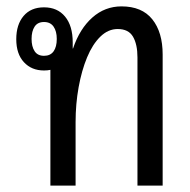

<svg xmlns="http://www.w3.org/2000/svg" viewBox="-20 -582 597 602"><path d="M138 0V-363Q129 -361 118 -361Q79 -361 55 -387Q31 -413 31 -459Q31 -505 54 -532Q77 -559 118 -559Q160 -559 184 -530Q208 -501 208 -449V-430H209Q230 -492 269.5 -527Q309 -562 361 -562Q425 -562 457.5 -521.5Q490 -481 490 -411V0H411V-402Q411 -443 397 -467Q383 -491 349 -491Q319 -491 294.5 -467Q270 -443 253 -402Q236 -361 226.5 -308.5Q217 -256 217 -199V0ZM118 -407Q138 -407 148 -421Q158 -435 158 -460Q158 -484 148 -498.5Q138 -513 118 -513Q98 -513 88.5 -498.5Q79 -484 79 -460Q79 -436 88.5 -421.5Q98 -407 118 -407Z"/></svg>

Font: Noto Sans Thai Looped Condensed
Style: Regular
Weight: 400
Width: 3
Designer: Sasikarn Vongin, Ben Mitchell
Foundry: The Fontpad Ltd
Version: Version 1.001; ttfautohint (v1.8.4.7-5d5b)